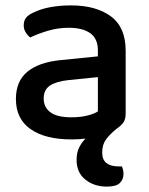

<svg xmlns="http://www.w3.org/2000/svg" viewBox="-20 -502 551 712"><path d="M243 -482Q336 -482 391 -441.5Q446 -401 446 -314V-81Q446 -59 437 -47Q428 -35 413 -25Q388 -5 373.5 14.5Q359 34 359 64Q359 90 374.5 102.5Q390 115 419 115H432Q438 129 438 143Q438 163 424.5 176.5Q411 190 376 190Q329 190 296.5 164Q264 138 264 91Q264 64 273.5 45Q283 26 297 12Q273 15 245 15Q148 15 93.5 -23Q39 -61 39 -135Q39 -201 81.5 -236Q124 -271 204 -279L343 -293V-315Q343 -359 314.5 -379Q286 -399 235 -399Q195 -399 158 -388Q121 -377 92 -363Q82 -371 75 -382.5Q68 -394 68 -408Q68 -425 76.5 -436Q85 -447 103 -455Q131 -469 167 -475.5Q203 -482 243 -482ZM245 -67Q280 -67 306 -74Q332 -81 343 -89V-216L234 -205Q188 -200 165 -184.5Q142 -169 142 -137Q142 -104 167 -85.5Q192 -67 245 -67Z"/></svg>

Font: Baloo Thambi 2 Medium
Style: Regular
Weight: 500
Designer: Aadarsh Rajan and Ek Type
Foundry: Ek Type
Version: Version 1.640;hotconv 1.0.111;makeotfexe 2.5.65597; ttfautoh